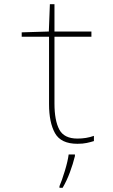

<svg xmlns="http://www.w3.org/2000/svg" viewBox="-20 -679 540 920"><path d="M430 -3V-28Q394 -15 351 -15Q287 -15 264 -58.5Q241 -102 241 -183V-503H418V-528H241V-659H219L214 -528L84 -524V-503H215V-180Q215 -92 243.5 -41Q272 10 351 10Q377 10 395.5 6Q414 2 430 -3ZM280 221Q300 187 315 146.5Q330 106 339 69V61H309Q305 93 290.5 140.5Q276 188 265 213V221Z"/></svg>

Font: Noto Sans Mono UI Condensed Thin
Style: Regular
Weight: 250
Width: 3
Designer: Monotype Design team
Foundry: Monotype Imaging Inc.
Version: 1.000